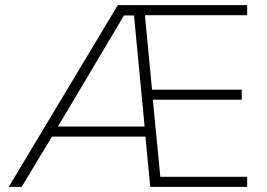

<svg xmlns="http://www.w3.org/2000/svg" viewBox="-20 -725 1036 745"><path d="M14 0 437 -705H939V-666H520L540 -690L571 -366L554 -377H918V-338H564L572 -348L604 -20L597 -39H939V0H563L544 -198L568 -195H170L189 -207L64 0ZM461 -665 199 -224 190 -234H549L542 -225L500 -665Z"/></svg>

Font: Mulish ExtraLight
Style: Regular
Weight: 200
Designer: Vernon Adams
Foundry: Vernon Adams
Version: Version 3.603